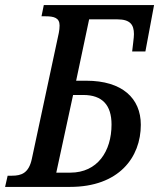

<svg xmlns="http://www.w3.org/2000/svg" viewBox="-41 -734 625 754"><path d="M-21 0H234C426 0 512 -116 512 -244C512 -348 439 -417 298 -417H258L309 -658H420C470 -658 485 -637 485 -600C485 -593 484 -582 482 -566L478 -532H530L564 -714H131L122 -670H138C171 -670 193 -664 193 -634C193 -626 192 -614 190 -605L84 -110C72 -54 43 -44 6 -44H-11ZM286 -361C361 -361 397 -321 397 -245C397 -140 342 -56 235 -56H180L246 -361Z"/></svg>

Font: Noto Serif Condensed Medium
Style: Italic
Weight: 500
Width: 3
Italic angle: -12°
Designer: Monotype Design Team
Foundry: Monotype Imaging Inc.
Version: Version 2.013